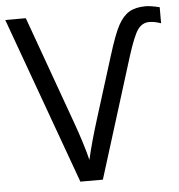

<svg xmlns="http://www.w3.org/2000/svg" viewBox="-52 -769 764 818"><g transform="rotate(-5 330.0 -360.0)"><path d="M609.9 -651.9Q581.1 -651.9 562 -626.7Q543 -601.6 515.1 -513.2L355 0H258.8L0 -713.9H87.9L252.9 -255.9Q288.1 -158.7 305.2 -88.9Q320.8 -159.2 355 -268.1L434.1 -521Q462.9 -614.3 483.4 -651.4Q503.9 -688.5 530.8 -704.3Q557.6 -720.2 601.1 -720.2Q621.6 -720.2 660.2 -710.9V-642.1Q632.8 -651.9 609.9 -651.9Z"/></g></svg>

Font: Open Sans ACDW
Style: acdw
Weight: 400
Foundry: Ascender Corporation
Version: Version 1.10